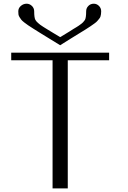

<svg xmlns="http://www.w3.org/2000/svg" viewBox="-20 -1041 706 1061"><path d="M312.5 -791Q284.2 -808.6 252.9 -827.6Q221.7 -846.7 203.6 -857.9Q185.5 -869.1 165.5 -881.8Q145.5 -894.5 135.3 -901.4Q125 -908.2 113.3 -917.5Q101.6 -926.8 97.2 -932.6Q92.8 -938.5 87.9 -946.3Q83 -954.1 82 -961.4Q81.1 -968.8 81.1 -978.5Q81.1 -996.1 95.2 -1008.3Q109.4 -1020.5 127 -1020.5Q143.6 -1020.5 156.2 -1008.3Q168.9 -996.1 168.9 -978.5Q168.9 -942.4 175.8 -930.7Q179.7 -924.8 182.6 -921.4Q185.5 -918 191.9 -912.6Q198.2 -907.2 202.6 -903.8Q207 -900.4 219.2 -892.6Q231.4 -884.8 241.2 -878.9Q251 -873 272.5 -859.9Q293.9 -846.7 312.5 -835.9Q325.2 -843.8 341.8 -853.5Q358.4 -863.3 366.7 -868.7Q375 -874 385.7 -880.9Q396.5 -887.7 401.9 -890.6Q407.2 -893.6 414.1 -898.4Q420.9 -903.3 424.3 -905.8Q427.7 -908.2 432.1 -911.6Q436.5 -915 439 -918Q441.4 -920.9 443.8 -923.8Q446.3 -926.8 449.2 -930.7Q456.1 -942.4 456.1 -978.5Q456.1 -996.1 468.3 -1008.3Q480.5 -1020.5 498 -1020.5Q514.6 -1020.5 526.9 -1008.3Q539.1 -996.1 539.1 -978.5Q539.1 -969.7 538.1 -962.9Q537.1 -956.1 535.2 -949.7Q533.2 -943.4 527.8 -937Q522.5 -930.7 517.6 -924.8Q512.7 -918.9 501 -910.6Q489.3 -902.3 479.5 -895.5Q469.7 -888.7 450.2 -876.5Q430.7 -864.3 413.6 -854Q396.5 -843.8 367.7 -825.7Q338.9 -807.6 312.5 -791ZM583 -750V-708H354.5V0H270.5V-708H42V-750Z"/></svg>

Font: okolaks
Style: Regular
Weight: 500
Version: Version 000.6.0